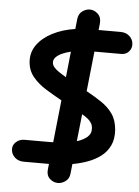

<svg xmlns="http://www.w3.org/2000/svg" viewBox="-69 -1056 894 1233"><g transform="rotate(5 377.5 -440.0)"><path d="M260.5 6.5H122.5Q86.5 6.5 64 -14Q41.5 -34.5 39.5 -63.5Q36.5 -92 59 -113Q81.5 -134 113.5 -134H261.5Q270 -134 279.5 -134Q289 -134 299 -134.5L328 -407Q274.5 -436.5 224.2 -467.8Q174 -499 140.5 -539.5Q107 -580 103 -636Q98.5 -697 133.2 -745.5Q168 -794 231.8 -826.8Q295.5 -859.5 377 -871.5L384 -936.5Q387.5 -969.5 410.8 -986.8Q434 -1004 459.5 -1004Q489.5 -1004 512.5 -981Q535.5 -958 531 -918L526.5 -878H667.5Q703.5 -878 726 -857.5Q748.5 -837 750.5 -807.5Q752.5 -779.5 734 -758.5Q715.5 -737.5 684.5 -737.5H512L484.5 -480Q537.5 -451 582 -421.2Q626.5 -391.5 655 -351Q683.5 -310.5 688.5 -248.5Q692.5 -189 672.2 -146.8Q652 -104.5 614.8 -76.5Q577.5 -48.5 530.5 -31.5Q483.5 -14.5 434 -6L427 58.5Q423.5 89.5 400.2 106.5Q377 123.5 351.5 123.5Q322.5 123.5 299.2 102.2Q276 81 280 43L284 6.5Q278 6.5 272.2 6.5Q266.5 6.5 260.5 6.5ZM252.5 -643.5Q253.5 -629 265 -615Q276.5 -601 296.8 -587.2Q317 -573.5 344 -558L361.5 -724Q330 -716.5 304.8 -705Q279.5 -693.5 265.2 -678Q251 -662.5 252.5 -643.5ZM449.5 -154.5Q489.5 -166.5 515.5 -188.5Q541.5 -210.5 539 -247Q537.5 -265 529.2 -278.8Q521 -292.5 506 -304.8Q491 -317 468.5 -330Z"/></g></svg>

Font: Edu NSW ACT Cursive
Style: Regular
Weight: 400
Designer: Tina and Corey Anderson, Eben Sorkin, Mirko Velimirovic
Foundry: Sorkin Type Co.
Version: Version 2.000